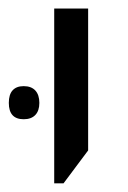

<svg xmlns="http://www.w3.org/2000/svg" viewBox="-53 -650 294 442"><path d="M71.8 -228V-630.4H149.9V-303.7L93.3 -228ZM1.5 -375.5Q-32.7 -375.5 -32.7 -413.1Q-32.7 -432.6 -23.9 -442.1Q-15.1 -451.7 1.5 -451.7Q19 -451.7 28.3 -441.7Q37.6 -431.6 37.6 -413.1Q37.6 -395 28.3 -385.3Q19 -375.5 1.5 -375.5Z"/></svg>

Font: Open Sans SemiCondensed
Style: Regular
Weight: 400
Width: 4
Designer: Monotype Design Team
Foundry: Monotype Imaging Inc.
Version: Version 3.000